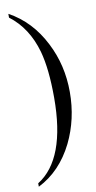

<svg xmlns="http://www.w3.org/2000/svg" viewBox="-100 -736 499 993"><g transform="rotate(-10 150.0 -240.0)"><path d="M263 -241Q263 -99 204 22Q138 155 20 214V196Q178 97 178 -226Q178 -377 152 -471Q115 -602 20 -674V-694Q137 -630 202 -501Q263 -382 263 -241Z"/></g></svg>

Font: Ekushey Sumon
Style: Regular
Weight: 400
Designer: Al Mamun Sumon
Foundry: Al Mamun Sumon
Version: Version 1.0